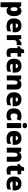

<svg xmlns="http://www.w3.org/2000/svg" viewBox="3135 -3951 1056 7366"><g transform="rotate(90 3663.0 -268.0)"><path d="M404 -563Q496 -563 548 -489.5Q600 -416 600 -278Q600 -184 573.5 -119.5Q547 -55 501.5 -22.5Q456 10 398 10Q340 10 307.5 -11Q275 -32 257 -54H251Q253 -35 255 -13Q257 9 257 38V240H66V-553H221L248 -483H257Q277 -515 311.5 -539Q346 -563 404 -563ZM332 -413Q290 -413 274.5 -383Q259 -353 257 -294V-279Q257 -213 273 -178.5Q289 -144 333 -144Q369 -144 387.5 -175.5Q406 -207 406 -280Q406 -353 387 -383Q368 -413 332 -413Z M958 -563Q1079 -563 1149 -500Q1219 -437 1219 -310V-225H878Q880 -182 910.5 -154Q941 -126 999 -126Q1051 -126 1094 -136Q1137 -146 1183 -168V-31Q1143 -10 1095.5 0Q1048 10 976 10Q892 10 826.5 -19.5Q761 -49 723 -112Q685 -175 685 -273Q685 -373 719.5 -437Q754 -501 815.5 -532Q877 -563 958 -563ZM965 -433Q931 -433 908.5 -412Q886 -391 882 -345H1046Q1045 -382 1024.5 -407.5Q1004 -433 965 -433Z M1661 -563Q1677 -563 1694 -561Q1711 -559 1719 -557L1702 -377Q1692 -379 1677.5 -381Q1663 -383 1637 -383Q1613 -383 1585.5 -376Q1558 -369 1538 -345.5Q1518 -322 1518 -272V0H1327V-553H1469L1499 -465H1508Q1531 -506 1572.5 -534.5Q1614 -563 1661 -563Z M2067 -141Q2093 -141 2114.5 -146.5Q2136 -152 2159 -160V-21Q2128 -8 2093 1Q2058 10 2004 10Q1950 10 1909.5 -7Q1869 -24 1846 -65.5Q1823 -107 1823 -182V-410H1756V-488L1841 -548L1890 -664H2015V-553H2151V-410H2015V-195Q2015 -141 2067 -141Z M2505 -563Q2626 -563 2696 -500Q2766 -437 2766 -310V-225H2425Q2427 -182 2457.5 -154Q2488 -126 2546 -126Q2598 -126 2641 -136Q2684 -146 2730 -168V-31Q2690 -10 2642.5 0Q2595 10 2523 10Q2439 10 2373.5 -19.5Q2308 -49 2270 -112Q2232 -175 2232 -273Q2232 -373 2266.5 -437Q2301 -501 2362.5 -532Q2424 -563 2505 -563ZM2512 -433Q2478 -433 2455.5 -412Q2433 -391 2429 -345H2593Q2592 -382 2571.5 -407.5Q2551 -433 2512 -433Z M3220 -563Q3306 -563 3360 -515Q3414 -467 3414 -360V0H3223V-302Q3223 -357 3207 -385Q3191 -413 3156 -413Q3102 -413 3083.5 -369Q3065 -325 3065 -242V0H2874V-553H3018L3044 -480H3051Q3077 -519 3119.5 -541Q3162 -563 3220 -563Z M3793 -563Q3914 -563 3984 -500Q4054 -437 4054 -310V-225H3713Q3715 -182 3745.5 -154Q3776 -126 3834 -126Q3886 -126 3929 -136Q3972 -146 4018 -168V-31Q3978 -10 3930.5 0Q3883 10 3811 10Q3727 10 3661.5 -19.5Q3596 -49 3558 -112Q3520 -175 3520 -273Q3520 -373 3554.5 -437Q3589 -501 3650.5 -532Q3712 -563 3793 -563ZM3800 -433Q3766 -433 3743.5 -412Q3721 -391 3717 -345H3881Q3880 -382 3859.5 -407.5Q3839 -433 3800 -433Z M4414 10Q4288 10 4213 -58Q4138 -126 4138 -274Q4138 -375 4176 -438.5Q4214 -502 4279.5 -532.5Q4345 -563 4429 -563Q4480 -563 4525.5 -552Q4571 -541 4610 -521L4554 -380Q4520 -395 4490.5 -404Q4461 -413 4429 -413Q4386 -413 4359 -379Q4332 -345 4332 -275Q4332 -203 4359.5 -172.5Q4387 -142 4430 -142Q4471 -142 4512.5 -155Q4554 -168 4591 -191V-39Q4557 -17 4514 -3.5Q4471 10 4414 10Z M4798 -776Q4839 -776 4869.5 -759Q4900 -742 4900 -691Q4900 -642 4869.5 -624.5Q4839 -607 4798 -607Q4756 -607 4726.5 -624.5Q4697 -642 4697 -691Q4697 -742 4726.5 -759Q4756 -776 4798 -776ZM4893 -553V0H4702V-553Z M5275 -563Q5396 -563 5466 -500Q5536 -437 5536 -310V-225H5195Q5197 -182 5227.5 -154Q5258 -126 5316 -126Q5368 -126 5411 -136Q5454 -146 5500 -168V-31Q5460 -10 5412.5 0Q5365 10 5293 10Q5209 10 5143.5 -19.5Q5078 -49 5040 -112Q5002 -175 5002 -273Q5002 -373 5036.5 -437Q5071 -501 5132.5 -532Q5194 -563 5275 -563ZM5282 -433Q5248 -433 5225.5 -412Q5203 -391 5199 -345H5363Q5362 -382 5341.5 -407.5Q5321 -433 5282 -433Z M5990 -563Q6076 -563 6130 -515Q6184 -467 6184 -360V0H5993V-302Q5993 -357 5977 -385Q5961 -413 5926 -413Q5872 -413 5853.5 -369Q5835 -325 5835 -242V0H5644V-553H5788L5814 -480H5821Q5847 -519 5889.5 -541Q5932 -563 5990 -563Z M6585 -141Q6611 -141 6632.5 -146.5Q6654 -152 6677 -160V-21Q6646 -8 6611 1Q6576 10 6522 10Q6468 10 6427.5 -7Q6387 -24 6364 -65.5Q6341 -107 6341 -182V-410H6274V-488L6359 -548L6408 -664H6533V-553H6669V-410H6533V-195Q6533 -141 6585 -141Z M7023 -563Q7144 -563 7214 -500Q7284 -437 7284 -310V-225H6943Q6945 -182 6975.5 -154Q7006 -126 7064 -126Q7116 -126 7159 -136Q7202 -146 7248 -168V-31Q7208 -10 7160.5 0Q7113 10 7041 10Q6957 10 6891.5 -19.5Q6826 -49 6788 -112Q6750 -175 6750 -273Q6750 -373 6784.5 -437Q6819 -501 6880.5 -532Q6942 -563 7023 -563ZM7030 -433Q6996 -433 6973.5 -412Q6951 -391 6947 -345H7111Q7110 -382 7089.5 -407.5Q7069 -433 7030 -433Z"/></g></svg>

Font: Noto Sans Arabic Blk
Style: Regular
Weight: 900
Designer: Monotype Design Team, Nadine Chahine, Nizar Qandah and Khaled Hosny
Foundry: Monotype Imaging Inc.
Version: Version 2.012; ttfautohint (v1.8.4.7-5d5b)